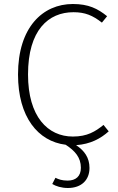

<svg xmlns="http://www.w3.org/2000/svg" viewBox="-20 -714 587 959"><path d="M360 11C432 6 483 -22 523 -58L497 -90C456 -57 416 -32 344 -32C219 -32 120 -131 120 -342C120 -564 222 -653 347 -653C405 -653 443 -637 489 -601L515 -633C468 -671 422 -694 344 -694C193 -694 70 -577 70 -342C70 -129 170 -8 308 9C354 39 384 72 384 124C384 167 358 188 318 188C290 188 273 182 257 174L241 205C259 216 287 225 319 225C388 225 427 184 427 125C427 73 401 38 360 11Z"/></svg>

Font: Fira Sans ExtraLight
Style: Regular
Weight: 200
Designer: bBox Type GmbH & Carrois Corporate GbR & Edenspiekermann AG
Foundry: bBox Type GmbH & Carrois Corporate GbR & Edenspiekermann AG
Version: Version 4.300;PS 004.300;hotconv 1.0.88;makeotf.lib2.5.64775